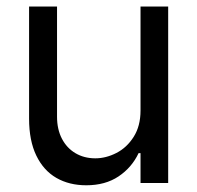

<svg xmlns="http://www.w3.org/2000/svg" viewBox="-20 -550 593 577"><path d="M402.3 -530.3H485.4V0H402.3V-89.8H396.5Q376 -46.4 336.2 -19.8Q296.4 6.8 239.3 6.8Q188 6.8 149.4 -15.4Q110.8 -37.6 89.1 -82.5Q67.4 -127.4 67.4 -193.4V-530.3H151.4V-199.2Q151.4 -161.6 166 -133.3Q180.7 -105 206.8 -89.6Q232.9 -74.2 266.6 -74.2Q298.3 -74.2 329.8 -90.3Q361.3 -106.4 381.8 -138.9Q402.3 -171.4 402.3 -217.8Z"/></svg>

Font: Pretendard JP
Style: Regular
Weight: 400
Designer: Base glyphs from Inter by Rasmus Andersson; Hangeul glyphs from Noto Sans CJK(Source Han Sans) by Jang Soo-young and Kan
Foundry: Kil Hyung-jin
Version: Version 1.309